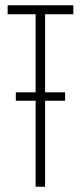

<svg xmlns="http://www.w3.org/2000/svg" viewBox="-20 -708 306 728"><path d="M258 -654H151V-358H227V-326H151V0H115V-326H40V-358H115V-654H9V-688H258Z"/></svg>

Font: Saira Ultra Condensed Thin
Style: Regular
Weight: 100
Width: 1
Designer: Hector Gatti with collaboration of the Omnibus-Type team
Foundry: Omnibus-Type
Version: Version 1.001; ttfautohint (v1.8)